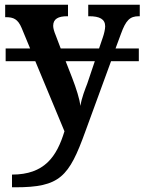

<svg xmlns="http://www.w3.org/2000/svg" viewBox="-20 -556 614 816"><path d="M343 2 452 -296H570V-350H471L494 -412C515 -470 532 -487 570 -487H574V-536H355V-487H359C403 -487 427 -475 427 -444C427 -432 422 -411 417 -397L401 -350H238L216 -408C211 -420 206 -435 206 -446C206 -476 228 -487 266 -487H269V-536H2V-483H5C37 -483 56 -475 72 -437L108 -350H4V-296H130L254 2C221 110 169 186 31 186V240H45C235 240 273 196 343 2ZM286 -227 259 -296H383L351 -201C343 -180 326 -138 322 -106C318 -135 305 -178 286 -227Z"/></svg>

Font: Noto Serif Semi
Style: Regular
Weight: 600
Designer: Monotype Design Team
Foundry: Monotype Imaging Inc.
Version: Version 1.002